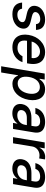

<svg xmlns="http://www.w3.org/2000/svg" viewBox="1234 -1828 798 3307"><g transform="rotate(90 1633.5 -175.0)"><path d="M396.7 -395.2H496.1C492.2 -497.9 431.8 -552.6 318.5 -552.6C196.4 -552.6 99.1 -488.6 83.1 -393.1C69.6 -314.6 109.4 -262.8 208.1 -239.7L296.2 -219.5C347.7 -207 367.2 -185.7 361.5 -152C354.8 -109 302.2 -74.2 233.3 -74.6C175.1 -74.6 139.6 -101.9 130 -155.5L24.5 -156.2C33 -43.7 104.4 11 224.8 11C353.3 11 455.3 -57.9 471.6 -155.5C484.4 -234 442.5 -282 345.9 -305L262.1 -324.9C204.9 -339.1 183.6 -359 189.6 -394.2C196.4 -437.5 247.9 -468.4 308.9 -468.4C371.4 -468.4 392.4 -435.4 396.7 -395.2Z M795.1 11C922.9 11 1018.1 -62.5 1051.1 -162.6H948.5C924.4 -108.7 871.8 -76.7 810.7 -76.7C714.8 -76.7 664.1 -121.1 682.5 -240.8H1071L1077.1 -278.4C1109 -475.9 1005.3 -552.6 881 -552.6C729.4 -552.6 609.7 -436.8 582 -269.2C553.6 -99.8 634.2 11 795.1 11ZM696.4 -320.3C711.3 -392 784.8 -464.8 867.5 -464.8C949.9 -464.8 993.6 -403.8 979.4 -320.3Z M1121.8 204.5H1228.7L1277 -84.9H1283.4C1296.9 -50.1 1325.3 10.7 1425.1 10.7C1557.2 10.7 1670.8 -95.2 1700.3 -271.7C1729 -448.5 1649.5 -552.6 1518.1 -552.6C1416.2 -552.6 1369.3 -490.8 1345.5 -457H1336.6L1351.2 -545.5H1247.5ZM1306.1 -272.7C1324.2 -386.7 1387.1 -462.4 1480.1 -462.4C1575.6 -462.4 1609.7 -381 1592.7 -272.7C1573.9 -163.4 1511.4 -79.9 1416.9 -79.9C1325.3 -79.9 1287.3 -158 1306.1 -272.7Z M1930.8 12.1C2021 12.1 2079.2 -33.7 2106.2 -74.6H2110.4L2097.7 0H2201.3L2261.4 -362.2C2288 -521 2168.7 -552.6 2082 -552.6C1983.3 -552.6 1872.9 -513.8 1839.1 -384.9H1940C1954.2 -435 2000 -466.6 2071 -466.6C2139.2 -466.6 2165.8 -429.3 2156.2 -369L2148.1 -316.8H2010.3C1903.8 -316.8 1794.4 -277.7 1773.4 -154.1C1756 -47.2 1827.1 12.1 1930.8 12.1ZM1877.5 -152.7C1886.4 -209.5 1940.7 -237.9 2009.6 -237.9H2135.7L2127.8 -196.7C2115.8 -131.4 2055.4 -73.2 1967 -73.2C1907 -73.2 1869 -100.1 1877.5 -152.7Z M2342.7 0H2448.9L2503.6 -333.1C2516.3 -404.5 2579.5 -456 2654.5 -456C2676.8 -456 2701.3 -452.1 2709.5 -449.6L2726.6 -551.1C2715.6 -553.3 2695.3 -553.6 2681.8 -553.6C2617.9 -553.6 2556.5 -517.4 2527.3 -458.8H2521.7L2536.2 -545.5H2433.6Z M2880.7 12.1C2970.9 12.1 3029.1 -33.7 3056.1 -74.6H3060.4L3047.6 0H3151.3L3211.3 -362.2C3237.9 -521 3118.6 -552.6 3032 -552.6C2933.2 -552.6 2822.8 -513.8 2789.1 -384.9H2889.9C2904.1 -435 2949.9 -466.6 3021 -466.6C3089.1 -466.6 3115.8 -429.3 3106.2 -369L3098 -316.8H2960.2C2853.7 -316.8 2744.3 -277.7 2723.4 -154.1C2706 -47.2 2777 12.1 2880.7 12.1ZM2827.4 -152.7C2836.3 -209.5 2890.6 -237.9 2959.5 -237.9H3085.6L3077.8 -196.7C3065.7 -131.4 3005.3 -73.2 2916.9 -73.2C2856.9 -73.2 2818.9 -100.1 2827.4 -152.7Z"/></g></svg>

Font: Margiela Sans Medium
Style: Italic
Weight: 500
Italic angle: -9.39999°
Designer: Stefan Endress, Andreas Faust
Version: Version 1.100;FEAKit 1.0